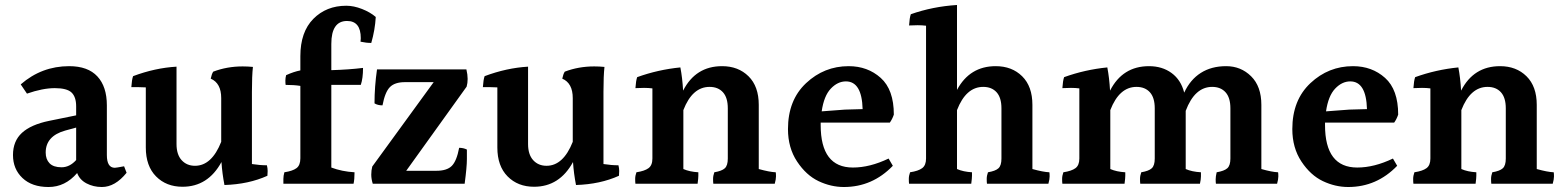

<svg xmlns="http://www.w3.org/2000/svg" viewBox="-20 -783 6261 769"><path d="M163 -172Q163 -145 178.5 -129Q194 -113 226.5 -113Q259 -113 285 -142V-272L241 -260Q163 -238 163 -172ZM388 -34Q354 -34 326.5 -48.5Q299 -63 289 -90Q241 -34 174.5 -34Q108 -34 70 -70Q32 -106 32 -162Q32 -218 68 -251Q104 -284 177 -299L285 -321V-357Q285 -395 266.5 -412.5Q248 -430 199.5 -430Q151 -430 88 -408L63 -445Q147 -518 257 -518Q332 -518 370 -477Q408 -436 408 -361V-162Q408 -111 440 -111Q445 -111 477 -117L487 -91Q441 -34 388 -34Z M989 -415V-126Q1021 -121 1049 -121Q1052 -109 1052 -98Q1052 -87 1051 -79Q976 -45 879 -42Q870 -88 867 -134Q813 -35 711 -35Q646 -35 605 -76.5Q564 -118 564 -192V-433Q549 -434 533.5 -434Q518 -434 506 -434Q508 -464 513 -478Q601 -511 687 -516V-206Q687 -164 707.5 -141.5Q728 -119 761 -119Q828 -119 866 -215V-390Q866 -450 824 -468Q828 -487 834 -496Q889 -517 952 -517Q972 -517 993 -515Q989 -479 989 -415Z M1425 -630Q1425 -699 1370 -699Q1307 -699 1307 -607V-502Q1377 -504 1434 -511Q1434 -469 1425 -443H1307V-112Q1349 -96 1400 -93Q1400 -64 1396 -47H1115Q1115 -54 1115 -66.5Q1115 -79 1119 -93Q1152 -98 1167.5 -109.5Q1183 -121 1183 -149V-439Q1158 -443 1124 -443Q1123 -450 1123 -460.5Q1123 -471 1126 -482Q1157 -496 1183 -501V-558Q1183 -655 1235 -707.5Q1287 -760 1367 -760Q1397 -760 1430 -747Q1463 -734 1485 -715Q1482 -663 1467 -611Q1447 -611 1424 -616Q1425 -623 1425 -630Z M1728 -99Q1770 -99 1789.5 -118.5Q1809 -138 1819 -191Q1836 -191 1850 -184Q1850 -178 1850 -146Q1850 -114 1841 -47H1473Q1467 -66 1467 -83.5Q1467 -101 1471 -116L1717 -454H1602Q1561 -454 1541.5 -434Q1522 -414 1512 -361Q1493 -361 1480 -369Q1480 -436 1490 -505H1848Q1853 -484 1853 -467Q1853 -450 1849 -436L1607 -99Z M2397 -415V-126Q2429 -121 2457 -121Q2460 -109 2460 -98Q2460 -87 2459 -79Q2384 -45 2287 -42Q2278 -88 2275 -134Q2221 -35 2119 -35Q2054 -35 2013 -76.5Q1972 -118 1972 -192V-433Q1957 -434 1941.5 -434Q1926 -434 1914 -434Q1916 -464 1921 -478Q2009 -511 2095 -516V-206Q2095 -164 2115.5 -141.5Q2136 -119 2169 -119Q2236 -119 2274 -215V-390Q2274 -450 2232 -468Q2236 -487 2242 -496Q2297 -517 2360 -517Q2380 -517 2401 -515Q2397 -479 2397 -415Z M3019 -363V-106Q3062 -94 3087 -93Q3088 -88 3088 -76.5Q3088 -65 3083 -47H2837Q2836 -54 2836 -66.5Q2836 -79 2841 -93Q2871 -98 2883 -109Q2895 -120 2895 -148V-349Q2895 -392 2875.5 -413.5Q2856 -435 2822 -435Q2753 -435 2717 -342V-106Q2742 -95 2777 -93Q2777 -89 2777 -79Q2777 -69 2774 -47H2525Q2524 -54 2524 -66.5Q2524 -79 2529 -93Q2562 -98 2577.5 -109.5Q2593 -121 2593 -148V-429Q2577 -431 2559.5 -431Q2542 -431 2525 -430Q2527 -460 2532 -474Q2615 -504 2705 -513Q2713 -472 2716 -420Q2766 -518 2872 -518Q2937 -518 2978 -477.5Q3019 -437 3019 -363Z M3368 -457Q3335 -457 3307.5 -428Q3280 -399 3271 -337L3364 -344L3435 -346Q3432 -457 3368 -457ZM3267 -292V-282Q3267 -112 3396 -112Q3464 -112 3539 -148L3556 -119Q3474 -34 3360 -34Q3308 -34 3258.5 -57.5Q3209 -81 3172.5 -136Q3136 -191 3136 -266Q3136 -382 3208.5 -450Q3281 -518 3379 -518Q3455 -518 3507.5 -471Q3560 -424 3560 -324Q3554 -306 3544 -292Z M4115 -363V-106Q4158 -94 4183 -93Q4184 -88 4184 -76.5Q4184 -65 4179 -47H3933Q3932 -54 3932 -66.5Q3932 -79 3937 -93Q3967 -98 3979 -109Q3991 -120 3991 -148V-349Q3991 -392 3971.5 -413.5Q3952 -435 3918 -435Q3849 -435 3813 -342V-106Q3838 -95 3873 -93Q3873 -89 3873 -79Q3873 -69 3870 -47H3621Q3620 -54 3620 -66.5Q3620 -79 3625 -93Q3658 -98 3673.5 -109.5Q3689 -121 3689 -148V-680Q3673 -682 3655.5 -682Q3638 -682 3621 -681Q3623 -712 3628 -726Q3716 -757 3813 -763V-423Q3864 -518 3968 -518Q4033 -518 4074 -477.5Q4115 -437 4115 -363Z M5032 -363V-106Q5074 -94 5099 -93Q5100 -88 5100 -76.5Q5100 -65 5095 -47H4850Q4849 -54 4849 -65Q4849 -76 4853 -93Q4883 -98 4895.5 -109Q4908 -120 4908 -148V-349Q4908 -392 4888.5 -413.5Q4869 -435 4835 -435Q4765 -435 4729 -339V-106Q4754 -95 4790 -93Q4790 -88 4790 -76.5Q4790 -65 4786 -47H4547Q4546 -54 4546 -66.5Q4546 -79 4551 -93Q4581 -98 4593 -109Q4605 -120 4605 -148V-349Q4605 -392 4585.5 -413.5Q4566 -435 4532 -435Q4463 -435 4427 -342V-106Q4452 -95 4487 -93Q4487 -89 4487 -79Q4487 -69 4484 -47H4235Q4234 -54 4234 -66.5Q4234 -79 4239 -93Q4272 -98 4287.5 -109.5Q4303 -121 4303 -148V-429Q4287 -431 4269.5 -431Q4252 -431 4235 -430Q4237 -460 4242 -474Q4325 -504 4415 -513Q4423 -472 4426 -420Q4476 -518 4582 -518Q4635 -518 4672.5 -490.5Q4710 -463 4723 -412Q4747 -464 4789.5 -491Q4832 -518 4891 -518Q4950 -518 4991 -477.5Q5032 -437 5032 -363Z M5388 -457Q5355 -457 5327.5 -428Q5300 -399 5291 -337L5384 -344L5455 -346Q5452 -457 5388 -457ZM5287 -292V-282Q5287 -112 5416 -112Q5484 -112 5559 -148L5576 -119Q5494 -34 5380 -34Q5328 -34 5278.5 -57.5Q5229 -81 5192.5 -136Q5156 -191 5156 -266Q5156 -382 5228.5 -450Q5301 -518 5399 -518Q5475 -518 5527.5 -471Q5580 -424 5580 -324Q5574 -306 5564 -292Z M6135 -363V-106Q6178 -94 6203 -93Q6204 -88 6204 -76.5Q6204 -65 6199 -47H5953Q5952 -54 5952 -66.5Q5952 -79 5957 -93Q5987 -98 5999 -109Q6011 -120 6011 -148V-349Q6011 -392 5991.5 -413.5Q5972 -435 5938 -435Q5869 -435 5833 -342V-106Q5858 -95 5893 -93Q5893 -89 5893 -79Q5893 -69 5890 -47H5641Q5640 -54 5640 -66.5Q5640 -79 5645 -93Q5678 -98 5693.5 -109.5Q5709 -121 5709 -148V-429Q5693 -431 5675.5 -431Q5658 -431 5641 -430Q5643 -460 5648 -474Q5731 -504 5821 -513Q5829 -472 5832 -420Q5882 -518 5988 -518Q6053 -518 6094 -477.5Q6135 -437 6135 -363Z"/></svg>

Font: Halant Semibold
Style: Regular
Weight: 600
Version: Version 1.100;PS 1.0;hotconv 1.0.78;makeotf.lib2.5.61930; tt